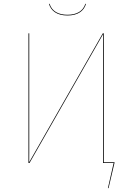

<svg xmlns="http://www.w3.org/2000/svg" viewBox="-20 -855 694 1007"><path d="M333.9 -773.7C389.2 -773.7 420.2 -798.1 431.1 -834.6L427.6 -835C415.6 -796.4 381.8 -777.6 333.9 -777.6C285.9 -777.6 252.1 -796.4 240.1 -835L236.6 -834.6C247.5 -798.1 278.5 -773.7 333.9 -773.7ZM524.5 -3.9V-680.1H519.1L133.1 -4.4C133.2 -18.9 133.4 -37.9 133.4 -54.3V-680.1H129.3V0H134.7L520.7 -675.8C520.4 -655 520.4 -630.9 520.4 -608.1V0H575.9L545.9 131.7H549.4L581.2 -3.9Z"/></svg>

Font: Fira Sans Four
Style: Regular
Weight: 100
Designer: Carrois Corporate & Edenspiekermann AG
Foundry: Carrois Corporate GbR & Edenspiekermann AG
Version: Version 4.203;PS 004.203;hotconv 1.0.88;makeotf.lib2.5.64775